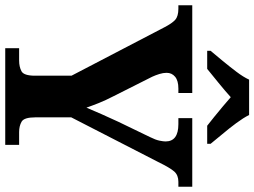

<svg xmlns="http://www.w3.org/2000/svg" viewBox="-139 -832 971 733"><g transform="rotate(90 346.5 -465.5)"><path d="M164 0V-53H211Q235 -53 252 -62Q269 -71 269 -114V-253L84 -608Q69 -637 55.5 -649Q42 -661 13 -661H0V-714H335V-661H318Q288 -661 273 -648.5Q258 -636 258 -616Q258 -603 262.5 -588.5Q267 -574 273 -561L347 -414Q363 -383 373 -358Q383 -333 391 -310Q402 -336 415.5 -367Q429 -398 445 -432L503 -552Q514 -574 517 -589Q520 -604 520 -612Q520 -661 454 -661H431V-714H693V-661H674Q649 -661 635 -645.5Q621 -630 598 -583L428 -252V-115Q428 -72 444.5 -62.5Q461 -53 484 -53H533V0ZM174 -784Q190 -803 211.5 -829Q233 -855 253.5 -882Q274 -909 284 -931H419Q430 -909 450 -882Q470 -855 492 -829Q514 -803 529 -784V-771H460Q446 -782 426 -798Q406 -814 386 -831Q366 -848 351 -861Q329 -841 296.5 -814.5Q264 -788 243 -771H174Z"/></g></svg>

Font: Noto Serif Yezidi
Style: Bold
Weight: 700
Designer: Dalton Maag Ltd
Foundry: Dalton Maag Ltd
Version: Version 1.001; ttfautohint (v1.8.4.7-5d5b)